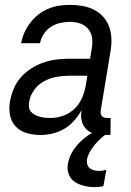

<svg xmlns="http://www.w3.org/2000/svg" viewBox="-20 -548 540 791"><path d="M147 8Q118 8 91 0.5Q64 -7 45.5 -26Q27 -45 21.5 -73Q16 -101 21 -130Q26 -156 36.5 -182Q47 -208 65.5 -229Q84 -250 108 -265.5Q132 -281 158 -290Q184 -299 210.5 -302.5Q237 -306 263 -306H351L358 -347Q362 -369 359.5 -390.5Q357 -412 344 -428Q331 -444 311 -451Q291 -458 268 -458Q249 -458 228.5 -453.5Q208 -449 190 -437.5Q172 -426 160 -407.5Q148 -389 145 -370H67Q71 -392 80.5 -413.5Q90 -435 104.5 -454Q119 -473 138 -488Q157 -503 179 -512Q201 -521 223.5 -524.5Q246 -528 268 -528Q294 -528 319.5 -523.5Q345 -519 367 -508Q389 -497 405.5 -478.5Q422 -460 430 -437Q438 -414 439 -388Q440 -362 435 -335L395 -93Q394 -86 395 -80Q396 -74 399.5 -70Q403 -66 408.5 -64Q414 -62 421 -62H436L435 8H409Q387 8 367.5 2.5Q348 -3 334.5 -17Q321 -31 316.5 -51Q312 -71 316 -93V-94Q303 -71 285.5 -51Q268 -31 245 -17.5Q222 -4 197 2Q172 8 147 8ZM188 -62Q215 -62 241.5 -71.5Q268 -81 288.5 -101.5Q309 -122 319.5 -148Q330 -174 334 -200L340 -236H263Q238 -236 211.5 -231Q185 -226 161 -213Q137 -200 120.5 -177Q104 -154 100 -128Q98 -117 99.5 -106Q101 -95 108 -87Q115 -79 124.5 -74.5Q134 -70 144 -67Q154 -64 165.5 -63Q177 -62 188 -62ZM369 223Q354 223 340 220.5Q326 218 312.5 213.5Q299 209 287.5 201Q276 193 269 181.5Q262 170 259.5 155.5Q257 141 260 126Q265 97 282 71Q299 45 323 25Q347 5 374.5 -8.5Q402 -22 431 -30L426 0Q410 9 396 21.5Q382 34 370.5 48Q359 62 350 78Q341 94 338 111Q337 121 340 130.5Q343 140 350.5 145.5Q358 151 367.5 153.5Q377 156 388 156Q395 156 402.5 155Q410 154 418 152L406 219Q397 221 387.5 222Q378 223 369 223Z"/></svg>

Font: Iosevka SS18
Style: Italic
Weight: 400
Italic angle: -9°
Monospace: yes
Designer: Belleve Invis
Foundry: Belleve Invis
Version: Version 25.1.1; ttfautohint (v1.8.4)